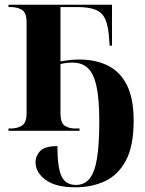

<svg xmlns="http://www.w3.org/2000/svg" viewBox="-20 -556 617 816"><path d="M301 240Q217 240 174 208.5Q131 177 131 133Q131 107 150.5 86Q170 65 224 65Q224 156 241.5 193Q259 230 303 230Q338 230 360 204Q382 178 392 118.5Q402 59 402 -41Q402 -135 390 -189.5Q378 -244 353 -267Q328 -290 288 -290Q264 -290 237 -284V-76Q237 -33 255.5 -21.5Q274 -10 297 -10H318V0H16V-10H27Q53 -10 73 -22Q93 -34 93 -76V-460Q93 -503 72.5 -514.5Q52 -526 27 -526H16V-536H456V-362H446L444 -388Q441 -442 428.5 -472Q416 -502 387.5 -514Q359 -526 310 -526H237V-295Q253 -298 273 -300.5Q293 -303 317 -303Q386 -303 438 -277.5Q490 -252 519 -195Q548 -138 548 -43Q548 65 515 126.5Q482 188 426 214Q370 240 301 240Z"/></svg>

Font: Noto Serif Display SemiCondensed
Style: Bold
Weight: 700
Width: 4
Designer: Monotype Design Team
Foundry: Monotype Imaging Inc.
Version: Version 2.009